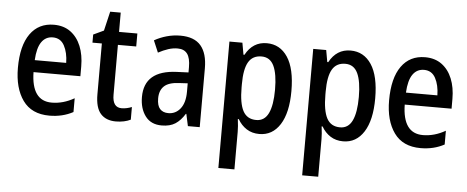

<svg xmlns="http://www.w3.org/2000/svg" viewBox="-56 -799 2872 1180"><g transform="rotate(5 1380.5 -209.5)"><path d="M242 -549Q303 -549 345 -518Q387 -487 409 -433Q431 -379 431 -308V-248H142Q145 -71 269 -71Q340 -71 408 -110V-25Q343 10 262 10Q152 10 98 -65.5Q44 -141 44 -266Q44 -403 96 -476Q148 -549 242 -549ZM242 -471Q198 -471 172.5 -434.5Q147 -398 143 -322H337Q336 -385 313 -428Q290 -471 242 -471Z M700 -74Q716 -74 732 -77.5Q748 -81 763 -87V-9Q745 0 721.5 5Q698 10 672 10Q611 10 578 -27Q545 -64 545 -147V-460H487V-510L551 -540L579 -659H644V-540H757V-460H644V-152Q644 -74 700 -74Z M1022 -550Q1108 -550 1148.5 -502.5Q1189 -455 1189 -363V0H1116L1100 -74H1097Q1071 -32 1038.5 -11Q1006 10 955 10Q888 10 853.5 -36.5Q819 -83 819 -154Q819 -318 1019 -326L1091 -329V-361Q1091 -418 1071.5 -444Q1052 -470 1012 -470Q983 -470 954 -460.5Q925 -451 893 -434L862 -507Q897 -527 938 -538.5Q979 -550 1022 -550ZM1038 -259Q975 -256 947 -229.5Q919 -203 919 -154Q919 -109 937.5 -89Q956 -69 989 -69Q1034 -69 1063 -105.5Q1092 -142 1092 -210V-262Z M1555 -550Q1637 -550 1684 -479Q1731 -408 1731 -270Q1731 -136 1684.5 -63Q1638 10 1557 10Q1512 10 1478.5 -11.5Q1445 -33 1424 -70H1418Q1421 -48 1422.5 -27.5Q1424 -7 1424 8V240H1325V-540H1405L1418 -467H1424Q1469 -550 1555 -550ZM1530 -466Q1475 -466 1449.5 -422.5Q1424 -379 1424 -286V-266Q1424 -168 1449 -121Q1474 -74 1531 -74Q1582 -74 1606 -124Q1630 -174 1630 -270Q1630 -366 1606.5 -416Q1583 -466 1530 -466Z M2072 -550Q2154 -550 2201 -479Q2248 -408 2248 -270Q2248 -136 2201.5 -63Q2155 10 2074 10Q2029 10 1995.5 -11.5Q1962 -33 1941 -70H1935Q1938 -48 1939.5 -27.5Q1941 -7 1941 8V240H1842V-540H1922L1935 -467H1941Q1986 -550 2072 -550ZM2047 -466Q1992 -466 1966.5 -422.5Q1941 -379 1941 -286V-266Q1941 -168 1966 -121Q1991 -74 2048 -74Q2099 -74 2123 -124Q2147 -174 2147 -270Q2147 -366 2123.5 -416Q2100 -466 2047 -466Z M2532 -549Q2593 -549 2635 -518Q2677 -487 2699 -433Q2721 -379 2721 -308V-248H2432Q2435 -71 2559 -71Q2630 -71 2698 -110V-25Q2633 10 2552 10Q2442 10 2388 -65.5Q2334 -141 2334 -266Q2334 -403 2386 -476Q2438 -549 2532 -549ZM2532 -471Q2488 -471 2462.5 -434.5Q2437 -398 2433 -322H2627Q2626 -385 2603 -428Q2580 -471 2532 -471Z"/></g></svg>

Font: Noto Sans Malayalam Condensed Medium
Style: Regular
Weight: 500
Width: 3
Designer: Jelle Bosma - Monotype Design Team
Foundry: Monotype Imaging Inc.
Version: Version 2.104; ttfautohint (v1.8.4.7-5d5b)